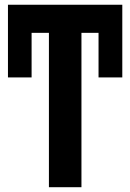

<svg xmlns="http://www.w3.org/2000/svg" viewBox="-20 -781 544 801"><path d="M319.8 0H184.1V-644H111.8V-458H13.2V-761.2H490.2V-458H391.1V-644H319.8Z"/></svg>

Font: Open Sans Condensed
Style: Bold
Weight: 700
Width: 3
Designer: Monotype Design Team
Foundry: Monotype Imaging Inc.
Version: Version 3.003; ttfautohint (v1.8.4)